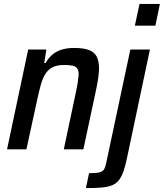

<svg xmlns="http://www.w3.org/2000/svg" viewBox="-20 -763 837 981"><path d="M16 0 124 -510H217L206 -441H213Q227 -466 246.5 -483Q266 -500 294 -509Q322 -518 358 -518Q408 -518 435.5 -507Q463 -496 474.5 -473Q486 -450 486 -414Q486 -395 482.5 -369.5Q479 -344 473 -314L406 0H306L367 -288Q374 -320 377.5 -343.5Q381 -367 382 -382Q382 -403 374.5 -413.5Q367 -424 350.5 -427.5Q334 -431 307 -431Q271 -431 248 -419Q225 -407 211 -384Q197 -361 188 -328Q179 -295 170 -253L115 0ZM669 -632 693 -743H797L774 -632ZM419 198 435 122Q471 122 488.5 117.5Q506 113 512.5 101Q519 89 523 68L646 -510H746L630 39Q621 84 610.5 113.5Q600 143 585.5 160Q571 177 549 185Q527 193 495.5 195.5Q464 198 419 198Z"/></svg>

Font: Saira SemiCondensed Medium
Style: Italic
Weight: 500
Width: 4
Italic angle: -12°
Designer: Hector Gatti with collaboration of the Omnibus-Type team
Foundry: Omnibus-Type
Version: Version 1.101